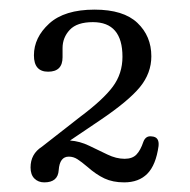

<svg xmlns="http://www.w3.org/2000/svg" viewBox="-20 -733 394 399"><path d="M43.5 -385Q43.5 -413 67 -428L147 -490.5Q194.5 -526 214.5 -553Q234.5 -580 234.5 -615Q234.5 -687 173 -687Q140 -687 125 -671Q110 -655 110 -633V-614Q110 -584 80 -584Q50.5 -584 50.5 -618Q50.5 -655 82.2 -684Q114 -713 176.5 -713Q236.5 -713 265.5 -685.5Q294.5 -658 294.5 -616Q294.5 -581 270.8 -552Q247 -523 188.5 -483.5L125.5 -441Q146 -439.5 165.2 -430.2Q184.5 -421 203 -412Q221.5 -403 239 -403Q255 -403 263.5 -411.8Q272 -420.5 278 -438.5Q283 -451.5 295.5 -449.5Q311.5 -448.5 309.5 -429.5Q304 -390 286.2 -372Q268.5 -354 238 -354Q214.5 -354 197 -362.2Q179.5 -370.5 162 -386Q149 -397 140.8 -402.2Q132.5 -407.5 123 -407.5Q104 -407.5 102 -379.5Q100.5 -354 72 -354Q59.5 -354 51.5 -362Q43.5 -370 43.5 -385Z"/></svg>

Font: Fraunces 9pt S100 Light
Style: Regular
Weight: 300
Version: Version 1.000; ttfautohint (v1.8.3)